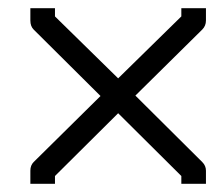

<svg xmlns="http://www.w3.org/2000/svg" viewBox="-20 -496 532 468"><path d="M268 -220 114 -67V-48H54V-80Q54 -93 62 -101L225 -262L62 -424Q54 -432 54 -446V-476H114V-456L268 -305L422 -456V-476H482V-446Q482 -433 473 -424L310 -263L473 -101Q482 -92 482 -80V-48H422V-67Z"/></svg>

Font: IBM 3270 Semi-Condensed
Style: Condensed
Weight: 400
Monospace: yes
Version: Version 2.3.1